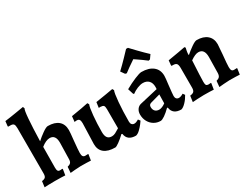

<svg xmlns="http://www.w3.org/2000/svg" viewBox="-72 -1254 2285 1778"><g transform="rotate(-30 1070.0 -365.0)"><path d="M72 -113V-597Q72 -628 63 -640Q54 -652 29 -652H6L2 -657L8 -710Q65 -717 130 -728Q195 -739 214 -742L221 -723Q211 -711 204 -622Q197 -533 193 -387Q223 -415 264.5 -444.5Q306 -474 325 -474Q398 -474 437 -440.5Q476 -407 476 -344Q476 -319 467 -238Q457 -138 457 -109Q457 -84 464.5 -73Q472 -62 489 -62L519 -63L521 -59L511 3Q499 2 467.5 1Q436 0 403 0Q379 0 341 3.5Q303 7 291 8L296 -55Q321 -61 331.5 -73.5Q342 -86 342 -111L346 -282Q347 -369 283 -369Q244 -369 192 -328Q190 -259 190 -107Q190 -82 196.5 -72Q203 -62 219 -62Q227 -62 234.5 -63Q242 -64 244 -64L247 -58L237 3Q226 2 194 1Q162 0 128 0Q89 0 57.5 1Q26 2 16 3L24 -59Q51 -62 61.5 -73.5Q72 -85 72 -113Z M584 -385Q575 -385 568 -384Q561 -383 559 -382L565 -441Q618 -449 674.5 -459.5Q731 -470 748 -474L758 -457Q747 -433 739 -348.5Q731 -264 731 -175Q731 -134 746 -114Q761 -94 793 -94Q812 -94 831 -103.5Q850 -113 878 -131V-335Q878 -364 869.5 -373.5Q861 -383 835 -384L818 -383L826 -441Q880 -449 938 -459Q996 -469 1013 -472L1023 -455Q1012 -432 1004 -338.5Q996 -245 996 -133Q996 -114 1005.5 -103Q1015 -92 1031 -92Q1042 -92 1052.5 -96Q1063 -100 1069.5 -104Q1076 -108 1078 -109L1094 -88Q1090 -81 1073.5 -59.5Q1057 -38 1034 -15.5Q1011 7 989 12Q898 12 887 -65L879 -69Q841 -33 810 -11Q779 11 768 11Q691 11 651 -21.5Q611 -54 611 -115L618 -336Q618 -362 610 -373.5Q602 -385 584 -385Z M1285 -379Q1260 -379 1226.5 -365.5Q1193 -352 1167 -332L1159 -337L1140 -397Q1199 -430 1252 -452Q1305 -474 1325 -474Q1404 -474 1448.5 -438Q1493 -402 1493 -337Q1493 -316 1484 -246Q1473 -149 1473 -132Q1473 -113 1482.5 -102.5Q1492 -92 1508 -92Q1529 -92 1556 -109L1571 -88Q1551 -51 1523.5 -22.5Q1496 6 1474 12Q1429 12 1403.5 -7.5Q1378 -27 1373 -65L1366 -68Q1331 -33 1301 -12.5Q1271 8 1255 8Q1217 8 1185.5 -11Q1154 -30 1136 -63.5Q1118 -97 1118 -138Q1118 -170 1134 -192.5Q1150 -215 1176 -221L1369 -266L1370 -289Q1370 -332 1347.5 -355.5Q1325 -379 1285 -379ZM1238 -150Q1238 -121 1253.5 -105Q1269 -89 1297 -89Q1311 -89 1329 -96.5Q1347 -104 1364 -117L1366 -211L1262 -182Q1238 -175 1238 -150ZM1310 -730H1330Q1344 -715 1390.5 -666.5Q1437 -618 1482 -576L1453 -535L1437 -531Q1396 -563 1341 -600L1320 -614Q1242 -562 1203 -531L1187 -535L1158 -576Q1203 -618 1249.5 -666.5Q1296 -715 1310 -730Z M1934 -111 1937 -282Q1937 -369 1873 -369Q1839 -369 1787 -332Q1777 -150 1777 -108Q1777 -82 1783.5 -72.5Q1790 -63 1807 -63Q1814 -63 1822 -64Q1830 -65 1833 -65L1835 -60L1825 3Q1814 2 1783 1Q1752 0 1719 0Q1687 0 1648.5 2.5Q1610 5 1599 6L1608 -58Q1637 -61 1648.5 -73Q1660 -85 1660 -113V-323Q1660 -358 1649.5 -370.5Q1639 -383 1611 -383H1598L1594 -388L1599 -441Q1657 -450 1713.5 -460.5Q1770 -471 1786 -474L1794 -464Q1792 -458 1788 -437Q1784 -416 1783 -395L1787 -391Q1820 -420 1859 -447Q1898 -474 1916 -474Q1987 -474 2027 -439.5Q2067 -405 2067 -344Q2067 -328 2059 -238Q2049 -138 2049 -109Q2049 -83 2056 -72.5Q2063 -62 2080 -62L2110 -63L2112 -59L2103 3Q2091 2 2059 1Q2027 0 1994 0Q1970 0 1932 3.5Q1894 7 1882 8L1888 -55Q1912 -61 1922.5 -73.5Q1933 -86 1934 -111Z"/></g></svg>

Font: Sahitya
Style: Bold
Weight: 700
Designer: Juan Pablo del Peral
Foundry: Juan Pablo del Peral (http://www.huertatipografica.com)
Version: Version 1.001;PS 001.000;hotconv 1.0.70;makeotf.lib2.5.58329